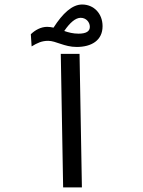

<svg xmlns="http://www.w3.org/2000/svg" viewBox="-20 -819 626 839"><path d="M255.9 0H337.9L327.6 -583.5H245.6ZM314.9 -613.8C379.4 -613.8 428.2 -642.1 428.2 -704.6C428.2 -760.7 389.2 -799.3 338.9 -799.3C295.4 -799.3 253.9 -760.7 213.9 -698.2C204.6 -700.2 195.8 -701.7 186 -701.7C158.7 -701.7 133.3 -687.5 114.7 -669.4L118.2 -616.2C143.1 -631.3 162.6 -640.6 190.4 -640.6C224.6 -640.6 260.7 -613.8 314.9 -613.8ZM260.7 -683.6C285.6 -720.2 310.1 -741.2 332.5 -741.2C356.4 -741.2 372.6 -722.2 372.6 -701.7C372.6 -682.6 357.4 -671.9 323.2 -671.9C299.3 -671.9 279.3 -677.2 260.7 -683.6Z"/></svg>

Font: Cascadia Code SemiLight
Style: Regular
Weight: 350
Monospace: yes
Designer: Aaron Bell
Foundry: Saja Typeworks
Version: Version 2404.023